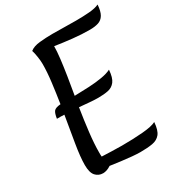

<svg xmlns="http://www.w3.org/2000/svg" viewBox="-208 -1012 1058 1150"><g transform="rotate(-30 321.5 -437.0)"><path d="M424 10Q402 10 367.5 7Q333 4 295 -1Q257 -6 222 -11Q207 -1 193 3.5Q179 8 168 8Q136 8 116 -14.5Q96 -37 96 -89Q96 -144 110.5 -230.5Q125 -317 141 -412Q129 -413 116.5 -413Q104 -413 90 -413Q95 -448 105.5 -461.5Q116 -475 152 -478Q163 -549 171.5 -617Q180 -685 180 -741Q180 -762 175.5 -791.5Q171 -821 165 -839Q188 -858 232.5 -862.5Q277 -867 321 -867Q360 -867 401.5 -866Q443 -865 483 -865Q533 -865 575.5 -868.5Q618 -872 643 -884Q640 -839 626 -815.5Q612 -792 587.5 -784Q563 -776 528 -776Q472 -776 411.5 -782.5Q351 -789 293 -798Q293 -764 287 -713.5Q281 -663 271.5 -602.5Q262 -542 251 -479Q302 -480 351 -482.5Q400 -485 441 -492Q482 -499 507 -512Q503 -458 484.5 -434Q466 -410 436.5 -404Q407 -398 369 -398Q338 -398 307 -401Q276 -404 239 -407Q226 -325 217 -248Q208 -171 208 -112Q208 -105 208 -97.5Q208 -90 209 -83Q240 -82 275 -80.5Q310 -79 347 -79Q425 -79 491 -84.5Q557 -90 585 -105Q581 -50 561.5 -26Q542 -2 507.5 4Q473 10 424 10Z"/></g></svg>

Font: Paprika
Style: Regular
Weight: 400
Designer: Eduardo Rodriguez Tunni
Foundry: Eduardo Rodriguez Tunni
Version: Version 1.010; ttfautohint (v1.8.3)